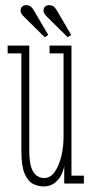

<svg xmlns="http://www.w3.org/2000/svg" viewBox="-20 -696 349 728"><path d="M145.5 11Q124 11 104.5 0.8Q85 -9.5 73 -38.5Q61 -67.5 61 -123.5V-493.5H9V-523H91V-125.5Q91 -82 99.2 -59.5Q107.5 -37 120.5 -29Q133.5 -21 147.5 -21Q171.5 -21 188 -45Q204.5 -69 212.8 -105Q221 -141 221 -177.5V-493.5H168V-523H251V-30H298V0H223.5V-67.5Q221.5 -51.5 212.5 -33.2Q203.5 -15 187 -2Q170.5 11 145.5 11ZM236.5 -555 160.5 -630Q153.5 -637 149.2 -642.8Q145 -648.5 145 -655Q145 -666 151.2 -671.2Q157.5 -676.5 165.5 -676.5Q179 -676.5 185.8 -669.2Q192.5 -662 197.5 -653L250 -563.5ZM149.5 -555 73.5 -630Q66.5 -637 62.2 -642.8Q58 -648.5 58 -655Q58 -666 64.2 -671.2Q70.5 -676.5 78.5 -676.5Q92 -676.5 98.8 -669.2Q105.5 -662 110.5 -653L163 -563.5Z"/></svg>

Font: Imbue Thin
Style: Regular
Weight: 100
Designer: Tyler Finck
Foundry: Etcetera Type Company
Version: Version 1.102